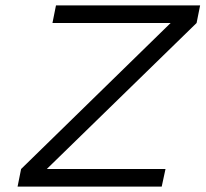

<svg xmlns="http://www.w3.org/2000/svg" viewBox="-20 -690 760 710"><path d="M720 -670H187L174 -605H611L58 -65L45 0H578L592 -65H153L707 -605Z"/></svg>

Font: LT Wave Text Light Italic
Style: Regular
Weight: 300
Designer: Daniel Lyons
Version: Version 2.5 (Glyphs App)